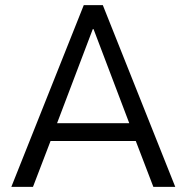

<svg xmlns="http://www.w3.org/2000/svg" viewBox="-20 -725 724 745"><path d="M24 0 305 -705H379L660 0H575L498 -201L536 -178H147L185 -201L108 0ZM340 -612 195 -230 175 -247H508L488 -230L343 -612Z"/></svg>

Font: Nunito Sans 10pt SemiCondensed
Style: Regular
Weight: 400
Width: 4
Designer: Vernon Adams
Foundry: Vernon Adams
Version: Version 3.101;gftools[0.9.27]